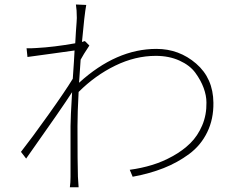

<svg xmlns="http://www.w3.org/2000/svg" viewBox="-20 -794 1040 836"><path d="M349.6 -615.2 369.1 -595.7Q341.8 -554.7 331.1 -534.2Q328.1 -499 324.2 -433.6Q486.3 -581.1 661.1 -581.1Q759.8 -581.1 834 -517.1Q908.2 -453.1 909.2 -346.7Q910.2 -275.4 882.3 -218.3Q854.5 -161.1 803.7 -123.5Q752.9 -85.9 692.4 -62Q631.8 -38.1 557.6 -24.4L544.9 -54.7Q595.7 -61.5 642.1 -75.7Q688.5 -89.8 732.4 -114.3Q776.4 -138.7 808.6 -170.4Q840.8 -202.1 860.4 -248Q879.9 -293.9 878.9 -347.7Q878.9 -377.9 866.7 -411.1Q854.5 -444.3 830.6 -477.1Q806.6 -509.8 761.2 -530.3Q715.8 -550.8 658.2 -550.8Q569.3 -550.8 481.9 -508.3Q394.5 -465.8 322.3 -393.6Q317.4 -303.7 317.4 -245.1Q317.4 -80.1 319.3 -24.4Q320.3 -7.8 322.3 21.5H284.2Q287.1 1 287.1 -23.4V-245.1Q287.1 -279.3 293.9 -392.6Q252 -327.1 93.8 -103.5L71.3 -132.8Q115.2 -188.5 190.4 -293.9Q265.6 -399.4 296.9 -451.2Q302.7 -532.2 304.7 -574.2Q285.2 -571.3 210 -561Q134.8 -550.8 99.6 -545.9L95.7 -584Q113.3 -583 139.6 -585Q213.9 -588.9 307.6 -605.5Q308.6 -628.9 310.5 -655.3Q312.5 -681.6 313.5 -696.8Q314.5 -711.9 314.5 -715.8Q314.5 -750 310.5 -774.4L355.5 -772.5Q347.7 -731.4 336.9 -611.3Q341.8 -613.3 349.6 -615.2Z"/></svg>

Font: Gen Shin Gothic Monospace ExtraLight
Style: Regular
Weight: 200
Designer: [Source Han Sans]
Ryoko NISHIZUKA  (kana & ideographs); Paul D. Hunt (Latin, Greek & Cyrillic); Wenlong ZHANG  (bopomofo
Version: Version 1.002.20150607